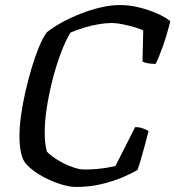

<svg xmlns="http://www.w3.org/2000/svg" viewBox="-20 -740 694 760"><path d="M281 0Q256 0 224.5 -9.5Q193 -19 163 -34Q133 -49 110 -66.5Q87 -84 76 -101Q67 -116 62 -141.5Q57 -167 57 -202Q57 -236 63 -281Q69 -326 80 -374.5Q91 -423 104.5 -468.5Q118 -514 133.5 -552Q149 -590 165 -612Q190 -632 224.5 -651Q259 -670 298.5 -685.5Q338 -701 378 -710.5Q418 -720 455 -720Q493 -720 531 -710.5Q569 -701 602 -686.5Q635 -672 654 -656Q641 -603 624.5 -556.5Q608 -510 596 -487Q577 -487 563 -490Q549 -493 544 -497L547 -619Q537 -625 513.5 -632Q490 -639 465 -644Q440 -649 423 -649Q399 -649 369.5 -644Q340 -639 311 -630Q282 -621 259 -611Q240 -580 221.5 -531.5Q203 -483 188.5 -426.5Q174 -370 165.5 -315.5Q157 -261 157 -217Q157 -195 159 -175.5Q161 -156 165 -141Q172 -132 189 -119.5Q206 -107 228 -95.5Q250 -84 273 -76.5Q296 -69 315 -69Q338 -69 361.5 -71Q385 -73 405 -76.5Q425 -80 437 -83L515 -237Q531 -237 546.5 -231.5Q562 -226 568 -221Q563 -200 555 -171Q547 -142 539 -114Q531 -86 524 -67Q502 -54 466 -38.5Q430 -23 383 -11.5Q336 0 281 0Z"/></svg>

Font: Texturina 12pt
Style: Italic
Weight: 400
Italic angle: -11°
Designer: Guillermo Torres Carreño
Foundry: Omnibus-Type
Version: Version 1.002